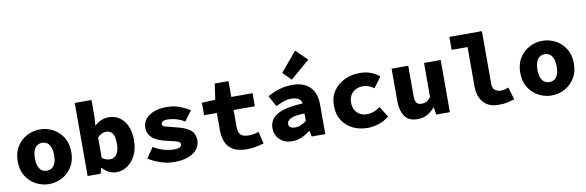

<svg xmlns="http://www.w3.org/2000/svg" viewBox="-55 -1309 5509 1806"><g transform="rotate(-10 2700.0 -405.5)"><path d="M300 12Q234 12 175.5 -19Q117 -50 80.5 -108Q44 -166 44 -249Q44 -332 80.5 -390Q117 -448 175.5 -479Q234 -510 300 -510Q366 -510 424.5 -479Q483 -448 519.5 -390Q556 -332 556 -249Q556 -166 519.5 -108Q483 -50 424.5 -19Q366 12 300 12ZM300 -116Q331 -116 351.5 -132.5Q372 -149 382 -178.5Q392 -208 392 -249Q392 -289 382 -319Q372 -349 351.5 -365.5Q331 -382 300 -382Q269 -382 248.5 -365.5Q228 -349 218 -319Q208 -289 208 -249Q208 -208 218 -178.5Q228 -149 248.5 -132.5Q269 -116 300 -116Z M942 12Q907 12 873 -4.5Q839 -21 809 -54H806L793 0H668V-698H828V-532L822 -457H826Q853 -482 887 -496Q921 -510 956 -510Q1018 -510 1062.5 -478.5Q1107 -447 1131.5 -391Q1156 -335 1156 -258Q1156 -172 1125 -111.5Q1094 -51 1045.5 -19.5Q997 12 942 12ZM904 -118Q928 -118 948 -131.5Q968 -145 980 -175Q992 -205 992 -255Q992 -298 983 -325.5Q974 -353 956 -366.5Q938 -380 909 -380Q888 -380 868 -370.5Q848 -361 828 -339V-147Q846 -131 866 -124.5Q886 -118 904 -118Z M1493 12Q1428 12 1362.5 -10.5Q1297 -33 1250 -64L1317 -163Q1363 -135 1413.5 -120Q1464 -105 1515 -105Q1552 -105 1568.5 -115.5Q1585 -126 1585 -142Q1585 -151 1579.5 -158Q1574 -165 1561.5 -170.5Q1549 -176 1526.5 -181Q1504 -186 1470 -194Q1368 -216 1324.5 -255Q1281 -294 1281 -351Q1281 -423 1343.5 -466.5Q1406 -510 1514 -510Q1583 -510 1638 -488Q1693 -466 1733 -441L1662 -346Q1623 -369 1581 -381Q1539 -393 1499 -393Q1480 -393 1466.5 -389Q1453 -385 1446 -377Q1439 -369 1439 -359Q1439 -341 1463.5 -333.5Q1488 -326 1548 -311Q1624 -294 1666.5 -272.5Q1709 -251 1726 -221.5Q1743 -192 1743 -151Q1743 -105 1714.5 -68Q1686 -31 1630.5 -9.5Q1575 12 1493 12Z M2187 12Q2107 12 2059 -15.5Q2011 -43 1989.5 -93Q1968 -143 1968 -209V-373H1846V-492L1975 -498L1996 -649H2128V-498H2331V-373H2128V-211Q2128 -175 2139 -153Q2150 -131 2172 -122Q2194 -113 2228 -113Q2255 -113 2278.5 -117.5Q2302 -122 2323 -130L2351 -14Q2318 -5 2277.5 3.5Q2237 12 2187 12Z M2620 12Q2569 12 2533 -9Q2497 -30 2477.5 -64Q2458 -98 2458 -140Q2458 -223 2531.5 -267.5Q2605 -312 2779 -322Q2776 -342 2764 -355.5Q2752 -369 2730.5 -376.5Q2709 -384 2678 -384Q2656 -384 2632.5 -378.5Q2609 -373 2584.5 -363Q2560 -353 2531 -339L2474 -444Q2511 -464 2549 -479Q2587 -494 2627 -502Q2667 -510 2709 -510Q2780 -510 2831 -485.5Q2882 -461 2910 -410.5Q2938 -360 2938 -281V0H2808L2797 -54H2793Q2756 -26 2712 -7Q2668 12 2620 12ZM2671 -111Q2703 -111 2729.5 -123.5Q2756 -136 2779 -154V-226Q2712 -224 2675 -213.5Q2638 -203 2624 -187.5Q2610 -172 2610 -153Q2610 -139 2617.5 -129.5Q2625 -120 2638.5 -115.5Q2652 -111 2671 -111ZM2717 -559 2639 -637 2795 -823 2902 -717Z M3343 12Q3264 12 3201 -19Q3138 -50 3101 -108Q3064 -166 3064 -249Q3064 -332 3104.5 -390Q3145 -448 3211.5 -479Q3278 -510 3354 -510Q3414 -510 3462.5 -491.5Q3511 -473 3542 -443L3469 -345Q3441 -365 3415.5 -373.5Q3390 -382 3364 -382Q3324 -382 3293 -365.5Q3262 -349 3245 -319Q3228 -289 3228 -249Q3228 -208 3244.5 -178.5Q3261 -149 3290.5 -132.5Q3320 -116 3358 -116Q3396 -116 3427.5 -130Q3459 -144 3485 -161L3548 -61Q3503 -23 3448 -5.5Q3393 12 3343 12Z M3818 12Q3734 12 3696.5 -43Q3659 -98 3659 -191V-498H3818V-211Q3818 -166 3831.5 -145Q3845 -124 3883 -124Q3908 -124 3927.5 -134Q3947 -144 3969 -174V-498H4128V0H3998L3987 -69H3983Q3951 -32 3911.5 -10Q3872 12 3818 12Z M4593 12Q4496 12 4447 -46.5Q4398 -105 4398 -200V-574H4246V-698H4557V-194Q4557 -150 4582 -133Q4607 -116 4635 -116Q4652 -116 4669.5 -120Q4687 -124 4710 -132L4745 -14Q4706 -2 4673.5 5Q4641 12 4593 12Z M5100 12Q5034 12 4975.5 -19Q4917 -50 4880.5 -108Q4844 -166 4844 -249Q4844 -332 4880.5 -390Q4917 -448 4975.5 -479Q5034 -510 5100 -510Q5166 -510 5224.5 -479Q5283 -448 5319.5 -390Q5356 -332 5356 -249Q5356 -166 5319.5 -108Q5283 -50 5224.5 -19Q5166 12 5100 12ZM5100 -116Q5131 -116 5151.5 -132.5Q5172 -149 5182 -178.5Q5192 -208 5192 -249Q5192 -289 5182 -319Q5172 -349 5151.5 -365.5Q5131 -382 5100 -382Q5069 -382 5048.5 -365.5Q5028 -349 5018 -319Q5008 -289 5008 -249Q5008 -208 5018 -178.5Q5028 -149 5048.5 -132.5Q5069 -116 5100 -116Z"/></g></svg>

Font: Source Code Pro ExtraBold
Style: Regular
Weight: 800
Monospace: yes
Designer: Paul D. Hunt, Teo Tuominen
Foundry: Adobe Systems Incorporated
Version: Version 1.018;hotconv 1.0.116;makeotfexe 2.5.65601